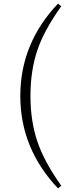

<svg xmlns="http://www.w3.org/2000/svg" viewBox="-20 -838 390 1078"><path d="M151 -299Q151 -160 189 -46Q227 68 324 205L306 220Q94 -4 94 -299Q94 -595 306 -818L324 -803Q226 -666 188.5 -552.5Q151 -439 151 -299Z"/></svg>

Font: Minh Nguyen ExtraLight
Style: Regular
Weight: 250
Designer: Ryoko NISHIZUKA 西塚涼子 (kana & ideographs); Frank Grießhammer (Latin, Greek & Cyrillic); Wenlong ZHANG 张文龙 (bopomofo); San
Foundry: Adobe
Version: Version 1.100;July 7, 2023;FontCreator 14.0.0.2814 64-bit